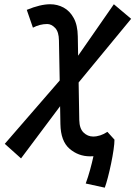

<svg xmlns="http://www.w3.org/2000/svg" viewBox="-20 -723 635 900"><path d="M471.2 156.7 381.8 137.2Q393.1 106.4 402.3 72.8Q411.6 39.1 418 9.3Q410.2 9.8 402.3 9.8Q347.2 9.8 305.9 -25.9Q264.6 -61.5 263.2 -141.1L261.7 -225.1L78.6 19.5L2.4 -48.8L259.8 -345.7L256.3 -533.2Q255.9 -573.7 238.5 -592Q221.2 -610.4 201.2 -610.4Q167 -610.4 134.3 -593.3L105.5 -676.8Q169.4 -703.1 215.3 -703.1Q249 -703.1 278.1 -687.5Q307.1 -671.9 325.4 -638.7Q343.8 -605.5 344.7 -552.2L346.2 -461.9L513.7 -703.1L594.7 -634.8L348.6 -336.4L351.6 -160.2Q352.5 -120.1 371.8 -101.6Q391.1 -83 416.5 -83Q450.2 -83 483.4 -105L516.6 -68.4Q516.6 -50.3 512.2 -20Q507.8 10.3 500.7 44.2Q493.7 78.1 485.8 108.2Q478 138.2 471.2 156.7Z"/></svg>

Font: Cascadia Code NF
Style: Italic
Weight: 400
Italic angle: -10°
Monospace: yes
Designer: Aaron Bell
Foundry: Saja Typeworks
Version: Version 2404.023; ttfautohint (v1.8.4)